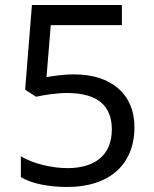

<svg xmlns="http://www.w3.org/2000/svg" viewBox="-20 -734 612 764"><path d="M275 -438C228 -438 188 -431 165 -427L182 -634H465V-714H107L80 -377L124 -349C153 -356 208 -364 246 -364C370 -364 425 -312 425 -219C425 -114 354 -65 249 -65C186 -65 111 -83 63 -112V-29C107 -3 174 10 248 10C416 10 515 -80 515 -228C515 -361 421 -438 275 -438Z"/></svg>

Font: Noto Sans Inscriptional Parthian
Style: Regular
Weight: 400
Designer: Monotype Design Team
Foundry: Monotype Imaging Inc.
Version: Version 2.003